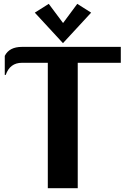

<svg xmlns="http://www.w3.org/2000/svg" viewBox="-20 -982 655 1002"><path d="M229.5 0V-654.3H94.7Q31.7 -654.3 9.8 -590.8H4.9V-690.4Q28.3 -737.3 94.7 -737.3H610.4V-654.3H385.7V0ZM234.4 -961.9 309.1 -861.8 383.3 -961.9 455.6 -916 308.6 -756.8 161.6 -916Z"/></svg>

Font: Berenika
Style: Bold
Weight: 700
Designer: Wojciech Kalinowski "wmk69" (wmk69@o2.pl)
Foundry: Wojciech Kalinowski "wmk69" (wmk69@o2.pl)
Version: Version 3.1.0; 2021-05-14